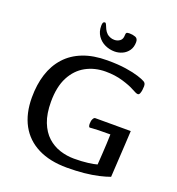

<svg xmlns="http://www.w3.org/2000/svg" viewBox="-152 -977 1027 1113"><g transform="rotate(20 361.5 -420.5)"><path d="M384.7 13Q279.8 13 206 -24Q132.2 -61 93.8 -131.2Q55.4 -201.5 55.4 -300.6Q55.4 -380.5 76 -444.8Q96.5 -509.1 138.6 -555.7Q180.6 -602.3 244.3 -627.1Q308 -652 393.9 -652Q460.9 -652 509.2 -644.6Q557.5 -637.2 587.9 -627.4Q618.3 -617.6 630 -610.6Q637.4 -607 641 -600.5Q644.6 -594.1 644.6 -583.1Q644.6 -573.7 642.9 -560.6Q641.3 -547.6 637.2 -537.9Q633.2 -528.2 625.2 -528.2Q619.8 -528.2 611.2 -532Q602.6 -535.8 586.9 -544.3Q561.9 -558.5 513.5 -573Q465 -587.5 407.4 -587.5Q339.5 -587.5 285.1 -557.6Q230.8 -527.7 199.4 -467.6Q168 -407.5 168 -315.3Q168 -241.2 188 -190.1Q208 -139.1 241.8 -108.4Q275.7 -77.7 318.3 -63.9Q360.9 -50.2 405.8 -50.2Q454.1 -50.2 491.1 -55Q528.1 -59.8 546.4 -65.4Q547.1 -73.6 548.4 -94Q549.7 -114.3 551.4 -141.5Q553.1 -168.6 554.5 -198.2Q555.8 -227.7 556.5 -254.4Q510.1 -254.4 483.7 -253.7Q457.4 -253 445.9 -251.8Q434.4 -250.6 431.1 -250.6Q426.4 -250.6 424.4 -257Q422.4 -263.4 422.4 -271.7Q422.4 -290 428.5 -301.6Q434.5 -313.1 441.8 -313.1H660.8Q659.2 -274.8 656.2 -227.9Q653.2 -180.9 650.5 -129.3Q647.8 -77.7 644.5 -24.9Q616.9 -14.8 577.9 -5.8Q538.9 3.1 490.2 8.1Q441.5 13 384.7 13ZM413.8 -714.3Q382.4 -714.3 354.3 -727.5Q326.2 -740.7 308.6 -766.3Q291 -791.8 291 -826.9Q291 -842.5 294.5 -848.2Q298 -853.9 305 -853.9Q311 -853.9 315 -843.5Q318.9 -833.1 325.6 -819Q332.3 -805 344.5 -793.5Q352.2 -787.1 363.9 -782.2Q375.5 -777.3 389.9 -777.3Q408.8 -777.3 423.7 -788.2Q438.6 -799.2 438.6 -822.9Q438.6 -834.8 442.4 -838.8Q446.3 -842.8 461 -842.8Q480.7 -842.8 497.3 -836.6Q513.9 -830.3 513.9 -808.2Q513.9 -777.1 499.2 -756.1Q484.5 -735.1 461.6 -724.7Q438.7 -714.3 413.8 -714.3Z"/></g></svg>

Font: Briem Hand Thin
Style: Regular
Weight: 100
Designer: Gunnlaugur SE Briem, Eben Sorkin
Foundry: Sorkin Type Co.
Version: Version 1.003